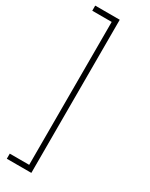

<svg xmlns="http://www.w3.org/2000/svg" viewBox="-299 -901 1015 1302"><g transform="rotate(30 208.5 -250.5)"><path d="M22 -810V-850H214V349H22V309H174V-810Z"/></g></svg>

Font: KaTeX_Size1
Style: Regular
Weight: 400
Version: Version 1.1; ttfautohint (v1.3)